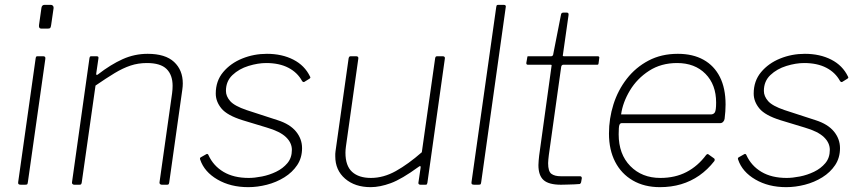

<svg xmlns="http://www.w3.org/2000/svg" viewBox="-20 -762 3558 792"><path d="M95 -11Q94 -4 92.5 -2Q91 0 83 0H66Q59 0 56.5 -2.5Q54 -5 55 -11L127 -521Q128 -527 129.5 -528.5Q131 -530 136 -530H158Q163 -530 165.5 -527.5Q168 -525 167 -519ZM191 -659Q190 -652 188 -648Q186 -644 178 -644H151Q144 -644 142 -648.5Q140 -653 141 -659L151 -730Q153 -742 164 -742H190Q195 -742 198.5 -738Q202 -734 201 -728Z M286 0Q282 0 279 -3Q276 -6 277 -10L349 -522Q350 -527 351.5 -528.5Q353 -530 357 -530H378Q383 -530 385 -528Q387 -526 386 -521L377 -459Q376 -449 384 -455Q437 -496 486 -518Q535 -540 589 -540Q662 -540 698 -506.5Q734 -473 734 -418Q734 -412 733.5 -405.5Q733 -399 732 -392L678 -9Q677 -4 675.5 -2Q674 0 669 0H647Q643 0 640 -3Q637 -6 638 -10L690 -378Q691 -386 691.5 -393.5Q692 -401 692 -408Q692 -453 667 -477.5Q642 -502 586 -502Q550 -502 518.5 -491.5Q487 -481 453 -460.5Q419 -440 374 -409L317 -8Q316 -4 314.5 -2Q313 0 308 0H286Z M1004 10Q931 10 877 -21.5Q823 -53 806 -103Q803 -110 808 -113L831 -126Q834 -128 836.5 -126.5Q839 -125 840 -122Q860 -78 902 -53Q944 -28 1006 -28Q1030 -28 1060.5 -34Q1091 -40 1119 -53.5Q1147 -67 1165.5 -89Q1184 -111 1184 -144Q1184 -173 1159.5 -196.5Q1135 -220 1080 -236L981 -266Q917 -286 893.5 -314.5Q870 -343 870 -376Q870 -428 900.5 -464.5Q931 -501 979 -520.5Q1027 -540 1081 -540Q1143 -540 1190 -516Q1237 -492 1259 -446Q1261 -443 1260 -441Q1259 -439 1256 -437L1235 -424Q1233 -423 1230.5 -424Q1228 -425 1226 -428Q1207 -463 1169.5 -482.5Q1132 -502 1078 -502Q1044 -502 1005 -490Q966 -478 939 -452.5Q912 -427 912 -387Q912 -365 929.5 -345Q947 -325 997 -308L1126 -266Q1176 -250 1201 -219.5Q1226 -189 1226 -151Q1226 -111 1206 -81Q1186 -51 1153 -30.5Q1120 -10 1081 0Q1042 10 1004 10Z M1509 10Q1444 10 1403.5 -25Q1363 -60 1363 -117Q1363 -122 1363 -127.5Q1363 -133 1364 -138L1418 -521Q1419 -526 1421 -528Q1423 -530 1427 -530H1449Q1454 -530 1456.5 -527.5Q1459 -525 1458 -520L1407 -158Q1406 -151 1405.5 -144.5Q1405 -138 1405 -132Q1405 -78 1432.5 -53Q1460 -28 1510 -28Q1562 -28 1613 -56.5Q1664 -85 1720 -134L1775 -522Q1776 -527 1778 -528.5Q1780 -530 1784 -530H1806Q1811 -530 1813.5 -527.5Q1816 -525 1815 -520L1743 -8Q1742 -4 1741 -2Q1740 0 1735 0H1714Q1710 0 1707.5 -2.5Q1705 -5 1706 -9L1715 -70Q1716 -75 1714 -76.5Q1712 -78 1707 -74Q1637 -23 1592 -6.5Q1547 10 1509 10Z M1965 -11Q1964 -4 1962.5 -2Q1961 0 1953 0H1936Q1929 0 1926.5 -2.5Q1924 -5 1925 -11L2027 -733Q2028 -739 2029.5 -740.5Q2031 -742 2036 -742H2058Q2069 -742 2066 -731Z M2294 0Q2244 0 2222.5 -19Q2201 -38 2201 -81Q2201 -90 2202 -100Q2203 -110 2204 -120L2255 -489Q2256 -493 2255 -494Q2254 -495 2250 -495H2157Q2151 -495 2151 -502L2155 -525Q2155 -528 2156 -529Q2157 -530 2160 -530H2254Q2257 -530 2259.5 -532.5Q2262 -535 2262 -538L2294 -701Q2295 -710 2304 -710H2318Q2323 -710 2324.5 -707Q2326 -704 2325 -698L2302 -536Q2301 -532 2302 -531Q2303 -530 2307 -530H2446Q2449 -530 2451 -528Q2453 -526 2452 -523L2449 -500Q2448 -497 2447.5 -496Q2447 -495 2443 -495H2304Q2297 -495 2295 -487L2244 -123Q2243 -113 2242 -105Q2241 -97 2241 -89Q2241 -55 2254.5 -45Q2268 -35 2293 -35H2372Q2376 -35 2378 -33Q2380 -31 2380 -27L2377 -10Q2376 -6 2372 -3Q2365 -2 2349 -1.5Q2333 -1 2317 -0.5Q2301 0 2294 0Z M2702 10Q2638 10 2590.5 -17.5Q2543 -45 2517.5 -94.5Q2492 -144 2492 -211Q2492 -273 2510.5 -331.5Q2529 -390 2565.5 -437Q2602 -484 2655 -512Q2708 -540 2776 -540Q2838 -540 2882 -515.5Q2926 -491 2949.5 -444.5Q2973 -398 2973 -331Q2973 -317 2972 -302.5Q2971 -288 2969 -272Q2968 -265 2963 -259.5Q2958 -254 2950 -254H2544Q2538 -254 2535 -246.5Q2532 -239 2532 -208Q2532 -126 2580 -77Q2628 -28 2704 -28Q2765 -28 2812 -52.5Q2859 -77 2893 -123Q2897 -127 2899.5 -126.5Q2902 -126 2904 -124L2925 -109Q2930 -106 2927 -98Q2899 -62 2864.5 -38Q2830 -14 2789.5 -2Q2749 10 2702 10ZM2912 -290Q2923 -290 2928.5 -298Q2934 -306 2934 -339Q2934 -413 2890 -457.5Q2846 -502 2773 -502Q2707 -502 2657.5 -470Q2608 -438 2578.5 -389Q2549 -340 2542 -290Z M3223 10Q3150 10 3096 -21.5Q3042 -53 3025 -103Q3022 -110 3027 -113L3050 -126Q3053 -128 3055.5 -126.5Q3058 -125 3059 -122Q3079 -78 3121 -53Q3163 -28 3225 -28Q3249 -28 3279.5 -34Q3310 -40 3338 -53.5Q3366 -67 3384.5 -89Q3403 -111 3403 -144Q3403 -173 3378.5 -196.5Q3354 -220 3299 -236L3200 -266Q3136 -286 3112.5 -314.5Q3089 -343 3089 -376Q3089 -428 3119.5 -464.5Q3150 -501 3198 -520.5Q3246 -540 3300 -540Q3362 -540 3409 -516Q3456 -492 3478 -446Q3480 -443 3479 -441Q3478 -439 3475 -437L3454 -424Q3452 -423 3449.5 -424Q3447 -425 3445 -428Q3426 -463 3388.5 -482.5Q3351 -502 3297 -502Q3263 -502 3224 -490Q3185 -478 3158 -452.5Q3131 -427 3131 -387Q3131 -365 3148.5 -345Q3166 -325 3216 -308L3345 -266Q3395 -250 3420 -219.5Q3445 -189 3445 -151Q3445 -111 3425 -81Q3405 -51 3372 -30.5Q3339 -10 3300 0Q3261 10 3223 10Z"/></svg>

Font: Libre Franklin Thin
Style: Italic
Weight: 100
Italic angle: -8°
Designer: Pablo Impallari, Rodrigo Fuenzalida, Nhung Nguyen
Foundry: Impallari Type
Version: Version 3.000